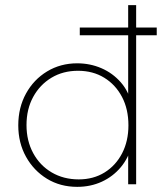

<svg xmlns="http://www.w3.org/2000/svg" viewBox="-20 -716 629 746"><path d="M290 -579V-609H589V-579ZM280 10Q214 10 162.5 -21.5Q111 -53 81 -107Q51 -161 51 -229Q51 -298 81 -352.5Q111 -407 163 -438.5Q215 -470 280 -470Q330 -470 374 -451Q418 -432 449.5 -396Q481 -360 492 -309V-152Q480 -103 449.5 -66.5Q419 -30 375.5 -10Q332 10 280 10ZM286 -19Q343 -19 386.5 -46Q430 -73 454.5 -120.5Q479 -168 479 -229Q479 -292 454 -339.5Q429 -387 385 -414Q341 -441 283 -441Q225 -441 180 -414Q135 -387 109 -339.5Q83 -292 83 -230Q83 -169 109 -121Q135 -73 181 -46Q227 -19 286 -19ZM509 0H478V-123L488 -237L478 -348V-696H509Z"/></svg>

Font: Outfit Thin Thin
Style: Regular
Weight: 250
Version: Version 1.100;gftools[0.9.27]